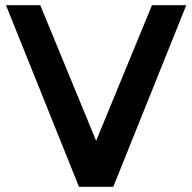

<svg xmlns="http://www.w3.org/2000/svg" viewBox="-20 -719 740 739"><path d="M416 0H284L3 -699H135L350 -177L565 -699H697Z"/></svg>

Font: Montserrat Alternates
Style: Regular
Weight: 400
Designer: Julieta Ulanovsky
Foundry: Julieta Ulanovsky
Version: Version 2.001